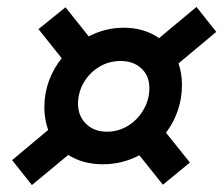

<svg xmlns="http://www.w3.org/2000/svg" viewBox="-20 -581 644 554"><path d="M72 -47 15 -119 119 -206Q108 -236 108 -271Q108 -311 121 -347Q134 -383 158 -413L91 -497L169 -560L236 -476Q284 -501 337 -501Q396 -501 439 -471L547 -561L604 -489L495 -398Q505 -370 505 -336Q505 -297 493 -262Q481 -227 459 -198L528 -112L450 -48L382 -133Q333 -107 277 -107Q219 -107 177 -134ZM289 -201Q322 -201 350 -218.5Q378 -236 394.5 -265Q411 -294 411 -327Q411 -362 388 -383.5Q365 -405 328 -405Q294 -405 266 -388Q238 -371 221.5 -342.5Q205 -314 205 -280Q206 -245 229 -223Q252 -201 289 -201Z"/></svg>

Font: Piazzolla SC
Style: Bold Italic
Weight: 700
Italic angle: -11.3°
Designer: Juan Pablo del Peral
Foundry: Huerta Tipografica
Version: Version 1.330